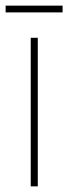

<svg xmlns="http://www.w3.org/2000/svg" viewBox="-38 -661 242 681"><path d="M96 0H71V-527H96ZM184 -641V-617H-18V-641Z"/></svg>

Font: Noto Sans Khmer ExtraCondensed Thin
Style: Regular
Weight: 250
Width: 2
Designer: Danh Hong and the Monotype Design Team
Foundry: Monotype Imaging Inc.
Version: Version 2.004